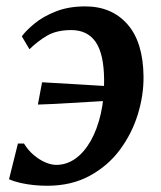

<svg xmlns="http://www.w3.org/2000/svg" viewBox="-20 -586 518 616"><path d="M253.5 -565.5Q338.5 -565.5 389 -508Q439.5 -450.5 440.5 -340Q441 -280 422 -218.5Q403 -157 364.5 -105.2Q326 -53.5 267.5 -21.8Q209 10 131 10Q111 10 88.5 7.8Q66 5.5 45.2 0.8Q24.5 -4 9 -11L37.5 -125.5H57Q70 -104 88 -88.8Q106 -73.5 125.2 -65.2Q144.5 -57 160.5 -57Q193.5 -57 221.8 -77Q250 -97 271 -134Q292 -171 303.5 -221.5Q315 -272 314 -332.5Q313 -413.5 286.8 -451.5Q260.5 -489.5 208.5 -489.5Q162 -489.5 131.5 -471.8Q101 -454 74.5 -428L50 -469.5Q63.5 -488 90.8 -510.5Q118 -533 159 -549.2Q200 -565.5 253.5 -565.5ZM101.5 -250.5 115 -322Q170.5 -318.5 222.8 -315.8Q275 -313 334.5 -309L324 -262.5Q259.5 -259 205.8 -255.5Q152 -252 101.5 -250.5Z"/></svg>

Font: Merriweather 24pt SemiBold
Style: Italic
Weight: 600
Italic angle: -7.8°
Version: Version 2.101